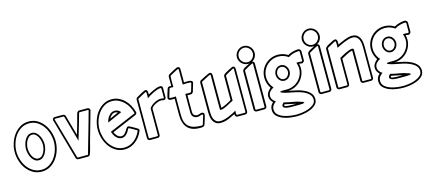

<svg xmlns="http://www.w3.org/2000/svg" viewBox="-60 -1241 4385 1958"><g transform="rotate(-15 2133.0 -262.5)"><path d="M229 -382Q254 -382 272.5 -367Q291 -352 303 -330.5Q315 -309 321 -284Q327 -259 327 -238Q327 -218 321 -193Q315 -168 303 -146Q291 -124 272.5 -109Q254 -94 229 -94Q203 -94 184.5 -108.5Q166 -123 154 -144.5Q142 -166 136 -191.5Q130 -217 130 -238Q130 -259 136 -284.5Q142 -310 154 -331.5Q166 -353 184.5 -367.5Q203 -382 229 -382ZM229 -484Q182 -484 144.5 -461.5Q107 -439 81.5 -403.5Q56 -368 42.5 -324Q29 -280 29 -238Q29 -196 42.5 -152Q56 -108 81.5 -73Q107 -38 144.5 -15.5Q182 7 229 7Q276 7 312.5 -15.5Q349 -38 374 -73.5Q399 -109 412 -152.5Q425 -196 425 -238Q425 -280 412 -323.5Q399 -367 374 -402.5Q349 -438 312.5 -461Q276 -484 229 -484ZM229 -503Q280 -503 320 -478.5Q360 -454 387.5 -416Q415 -378 429.5 -330.5Q444 -283 444 -238Q444 -192 429.5 -145Q415 -98 387.5 -60Q360 -22 320 2Q280 26 229 26Q177 26 136.5 2Q96 -22 68 -59.5Q40 -97 25.5 -144Q11 -191 11 -238Q11 -284 26 -331Q41 -378 69 -416.5Q97 -455 137.5 -479Q178 -503 229 -503ZM229 -364Q208 -364 192.5 -350.5Q177 -337 167 -317.5Q157 -298 152.5 -276.5Q148 -255 148 -238Q148 -221 152.5 -199.5Q157 -178 167 -158.5Q177 -139 192.5 -126Q208 -113 229 -113Q250 -113 265 -126Q280 -139 290 -158.5Q300 -178 304.5 -199.5Q309 -221 309 -238Q309 -255 304.5 -276.5Q300 -298 290 -317.5Q280 -337 265 -350.5Q250 -364 229 -364Z M499 -460Q491 -460 491 -453Q491 -452 499.5 -422.5Q508 -393 521 -347.5Q534 -302 549 -249Q564 -196 577.5 -148.5Q591 -101 601 -66Q611 -31 613 -24Q614 -18 621 -18H722Q726 -18 726.5 -19.5Q727 -21 728 -24Q730 -32 740 -67Q750 -102 763.5 -149.5Q777 -197 792.5 -250Q808 -303 820.5 -348.5Q833 -394 841.5 -424Q850 -454 850 -455Q850 -460 843 -460H756Q751 -460 749 -454Q742 -432 736.5 -410Q731 -388 724 -366Q710 -319 697 -273.5Q684 -228 670 -181L593 -454Q591 -460 585 -460ZM585 -478Q593 -478 600.5 -472.5Q608 -467 610 -459L670 -245Q681 -281 691.5 -317Q702 -353 712 -390Q717 -407 721 -425Q725 -443 731 -459Q733 -466 740.5 -472Q748 -478 756 -478H843Q853 -478 861 -470.5Q869 -463 869 -453Q869 -450 867 -444V-446Q847 -373 826 -301Q805 -229 785 -157Q775 -122 766.5 -86.5Q758 -51 746 -18Q744 -11 737 -5.5Q730 0 722 0H621Q613 0 605.5 -5Q598 -10 596 -18L475 -446V-444Q473 -447 473 -454Q473 -465 481 -471.5Q489 -478 499 -478Z M1011 -282Q1014 -299 1021.5 -316.5Q1029 -334 1041 -348.5Q1053 -363 1068.5 -372.5Q1084 -382 1104 -382Q1141 -382 1166 -351ZM1104 -484Q1056 -484 1019.5 -461.5Q983 -439 957.5 -403Q932 -367 919 -323.5Q906 -280 906 -238Q906 -196 919 -152Q932 -108 957.5 -73Q983 -38 1020 -15.5Q1057 7 1104 7Q1135 7 1161.5 -3Q1188 -13 1210 -30.5Q1232 -48 1249 -71Q1266 -94 1278 -121Q1279 -122 1279 -125L1276 -130Q1272 -132 1260 -139Q1248 -146 1235 -153.5Q1222 -161 1210.5 -167Q1199 -173 1196 -173Q1193 -173 1191 -169Q1184 -156 1176 -142.5Q1168 -129 1157.5 -118.5Q1147 -108 1134 -101Q1121 -94 1104 -94Q1086 -94 1071 -102.5Q1056 -111 1044.5 -124Q1033 -137 1025 -153Q1017 -169 1012 -184L1290 -302Q1294 -304 1294 -306V-310Q1286 -343 1269 -374Q1252 -405 1227 -429.5Q1202 -454 1171 -469Q1140 -484 1104 -484ZM1104 -503Q1144 -503 1178 -487Q1212 -471 1238.5 -445Q1265 -419 1283.5 -385Q1302 -351 1312 -315Q1313 -313 1313 -308Q1313 -292 1298 -285L1036 -173Q1040 -163 1046.5 -152.5Q1053 -142 1062 -133Q1071 -124 1081.5 -118.5Q1092 -113 1104 -113Q1125 -113 1138 -125.5Q1151 -138 1160 -152.5Q1169 -167 1177 -179.5Q1185 -192 1196 -192Q1201 -192 1213.5 -186Q1226 -180 1240 -172.5Q1254 -165 1266.5 -157Q1279 -149 1285 -146L1284 -147Q1290 -144 1294.5 -138.5Q1299 -133 1299 -126Q1299 -121 1295 -113V-114Q1283 -85 1264 -59.5Q1245 -34 1220.5 -15Q1196 4 1166.5 15Q1137 26 1104 26Q1053 26 1012.5 2Q972 -22 944.5 -60Q917 -98 902.5 -145Q888 -192 888 -238Q888 -284 902.5 -331Q917 -378 944.5 -416Q972 -454 1012.5 -478.5Q1053 -503 1104 -503ZM1132 -356Q1118 -364 1104 -364Q1082 -364 1066 -348.5Q1050 -333 1041 -315Z M1461 -485Q1459 -485 1446 -478.5Q1433 -472 1418 -463.5Q1403 -455 1390 -447.5Q1377 -440 1373 -438Q1369 -436 1369 -433V-26Q1369 -18 1376 -18H1459Q1466 -18 1466 -26V-310Q1474 -324 1488.5 -336.5Q1503 -349 1520.5 -358.5Q1538 -368 1556.5 -373.5Q1575 -379 1591 -379Q1599 -379 1605.5 -377Q1612 -375 1619 -375Q1624 -375 1624 -382V-477Q1624 -484 1616 -484Q1600 -484 1579.5 -477Q1559 -470 1538 -460Q1517 -450 1498 -438Q1479 -426 1466 -417Q1466 -421 1466.5 -432.5Q1467 -444 1467 -455.5Q1467 -467 1466 -476Q1465 -485 1461 -485ZM1484 -451Q1496 -458 1512.5 -467Q1529 -476 1547.5 -484Q1566 -492 1583.5 -497.5Q1601 -503 1615 -503Q1642 -503 1642 -477V-382Q1642 -371 1635 -363.5Q1628 -356 1617 -356Q1610 -356 1604 -358.5Q1598 -361 1591 -361Q1577 -361 1561.5 -356.5Q1546 -352 1531 -344.5Q1516 -337 1503.5 -327Q1491 -317 1484 -305V-26Q1484 -15 1477 -7.5Q1470 0 1459 0H1376Q1366 0 1358.5 -8Q1351 -16 1351 -26V-433Q1351 -439 1355 -445.5Q1359 -452 1364 -455Q1370 -458 1384 -466.5Q1398 -475 1413 -483Q1428 -491 1441.5 -497.5Q1455 -504 1461 -504Q1471 -504 1476 -498Q1481 -492 1483 -484Q1485 -476 1484.5 -466.5Q1484 -457 1484 -451Z M1728 -342Q1721 -342 1709.5 -341Q1698 -340 1686.5 -341.5Q1675 -343 1667 -348.5Q1659 -354 1659 -367Q1659 -371 1662.5 -384Q1666 -397 1670.5 -412Q1675 -427 1679.5 -440.5Q1684 -454 1686 -460Q1691 -475 1703.5 -476.5Q1716 -478 1728 -478V-573Q1728 -579 1732 -586Q1736 -593 1741 -596Q1747 -599 1761 -607.5Q1775 -616 1790.5 -624Q1806 -632 1820 -638.5Q1834 -645 1840 -645Q1851 -645 1857 -637Q1863 -629 1863 -618V-478Q1871 -478 1886 -479.5Q1901 -481 1915.5 -479.5Q1930 -478 1941 -472.5Q1952 -467 1952 -453Q1952 -450 1950 -444V-445L1925 -361Q1923 -355 1915 -348.5Q1907 -342 1900 -342H1863V-166Q1863 -145 1874.5 -133Q1886 -121 1907 -121Q1921 -121 1933 -126.5Q1945 -132 1958 -132Q1969 -132 1975.5 -125.5Q1982 -119 1982 -108Q1982 -103 1978.5 -90Q1975 -77 1970.5 -62Q1966 -47 1961.5 -33.5Q1957 -20 1955 -13Q1952 -2 1946 3.5Q1940 9 1932.5 11Q1925 13 1916.5 13Q1908 13 1898 13Q1812 13 1770 -34.5Q1728 -82 1728 -166ZM1914 -6Q1920 -6 1927.5 -6Q1935 -6 1937 -13Q1938 -16 1942.5 -30.5Q1947 -45 1952 -61.5Q1957 -78 1961 -91.5Q1965 -105 1965 -105Q1965 -113 1957 -113Q1945 -113 1932.5 -107.5Q1920 -102 1907 -102Q1877 -102 1861 -119.5Q1845 -137 1845 -166V-361Q1849 -361 1859 -360.5Q1869 -360 1879 -360Q1889 -360 1897.5 -361Q1906 -362 1907 -366Q1908 -369 1912.5 -383Q1917 -397 1921.5 -412.5Q1926 -428 1929.5 -440.5Q1933 -453 1933 -455Q1933 -459 1922 -460.5Q1911 -462 1896 -462Q1881 -462 1866.5 -461Q1852 -460 1845 -460V-618Q1845 -626 1838 -626Q1836 -626 1823.5 -619.5Q1811 -613 1796 -605Q1781 -597 1767 -589.5Q1753 -582 1750 -580Q1747 -578 1746 -561Q1745 -544 1745 -523.5Q1745 -503 1745.5 -484.5Q1746 -466 1746 -460Q1742 -460 1735.5 -460.5Q1729 -461 1722 -461Q1715 -461 1710 -459.5Q1705 -458 1704 -454Q1703 -451 1699 -437.5Q1695 -424 1690.5 -408.5Q1686 -393 1682 -380Q1678 -367 1678 -366Q1678 -362 1687 -361Q1696 -360 1707.5 -360Q1719 -360 1730 -360.5Q1741 -361 1746 -361V-166Q1746 -79 1788.5 -42.5Q1831 -6 1914 -6Z M2390 -477Q2390 -479 2389 -482Q2388 -485 2385 -485L2380 -484Q2376 -482 2362 -474.5Q2348 -467 2333 -459Q2318 -451 2306 -443.5Q2294 -436 2294 -433V-170Q2279 -164 2261 -153.5Q2243 -143 2224.5 -133.5Q2206 -124 2187.5 -117Q2169 -110 2152 -110Q2147 -110 2146 -115Q2145 -120 2145 -124V-477Q2145 -485 2139 -485Q2137 -485 2123.5 -478.5Q2110 -472 2094 -463.5Q2078 -455 2063.5 -447.5Q2049 -440 2045 -438Q2041 -436 2041 -433V-125Q2041 -105 2043.5 -83Q2046 -61 2054 -43Q2062 -25 2078 -13Q2094 -1 2120 -1Q2142 -1 2165 -7Q2188 -13 2210 -22Q2232 -31 2253.5 -42Q2275 -53 2294 -64Q2294 -61 2293.5 -53Q2293 -45 2293 -37.5Q2293 -30 2294.5 -24Q2296 -18 2301 -18H2383Q2390 -18 2390 -26ZM2408 -26Q2408 -15 2401 -7.5Q2394 0 2383 0H2301Q2287 0 2281 -10.5Q2275 -21 2275 -32Q2238 -14 2200 2Q2162 18 2120 18Q2089 18 2069.5 5Q2050 -8 2039.5 -28.5Q2029 -49 2025.5 -74.5Q2022 -100 2022 -125V-433Q2022 -437 2026 -444.5Q2030 -452 2034 -454Q2040 -457 2055.5 -465Q2071 -473 2088.5 -482Q2106 -491 2121 -497.5Q2136 -504 2141 -504Q2152 -504 2158 -495.5Q2164 -487 2164 -477V-129Q2190 -136 2215.5 -148.5Q2241 -161 2264 -174H2263L2275 -182V-433Q2275 -439 2279.5 -445.5Q2284 -452 2289 -455H2288Q2294 -459 2308 -467Q2322 -475 2337 -483Q2352 -491 2365.5 -497.5Q2379 -504 2385 -504Q2396 -504 2402 -496Q2408 -488 2408 -477Z M2544 -491Q2525 -491 2508 -498.5Q2491 -506 2478 -519Q2465 -532 2457.5 -549Q2450 -566 2450 -585Q2450 -604 2457.5 -621Q2465 -638 2478 -651Q2491 -664 2508 -671.5Q2525 -679 2544 -679Q2563 -679 2580 -671.5Q2597 -664 2609.5 -651Q2622 -638 2629.5 -621Q2637 -604 2637 -585Q2637 -559 2624 -536.5Q2611 -514 2588 -503Q2611 -498 2611 -477V-26Q2611 -16 2603 -8Q2595 0 2585 0H2502Q2492 0 2484 -8Q2476 -16 2476 -26V-433Q2476 -442 2486.5 -451.5Q2497 -461 2511 -468.5Q2525 -476 2538.5 -482.5Q2552 -489 2558 -492Q2553 -491 2544 -491ZM2592 -477Q2592 -485 2586 -485Q2584 -485 2571 -478.5Q2558 -472 2543 -463.5Q2528 -455 2515 -447.5Q2502 -440 2498 -438L2495 -433V-26Q2495 -18 2502 -18H2585Q2592 -18 2592 -26ZM2544 -509Q2575 -509 2596.5 -532Q2618 -555 2618 -585Q2618 -615 2596.5 -638Q2575 -661 2544 -661Q2513 -661 2491 -638.5Q2469 -616 2469 -585Q2469 -554 2491 -531.5Q2513 -509 2544 -509Z M2858 -503Q2915 -503 2963 -472Q2986 -486 3017 -494.5Q3048 -503 3075 -503Q3082 -503 3087 -499Q3092 -495 3097 -490Q3098 -488 3100 -483.5Q3102 -479 3102 -477V-379Q3102 -371 3093 -362.5Q3084 -354 3076 -354Q3068 -354 3061 -356Q3054 -358 3046 -358Q3048 -347 3050 -335Q3052 -323 3052 -311Q3052 -273 3037.5 -238.5Q3023 -204 2998 -178Q2973 -152 2939 -136Q2905 -120 2867 -119Q2875 -117 2884.5 -116Q2894 -115 2902 -113Q2931 -108 2967.5 -98.5Q3004 -89 3036.5 -72.5Q3069 -56 3091 -30.5Q3113 -5 3113 32Q3113 68 3088.5 91.5Q3064 115 3028.5 129Q2993 143 2954.5 148.5Q2916 154 2889 154Q2859 154 2818.5 149Q2778 144 2741.5 129.5Q2705 115 2679.5 90Q2654 65 2654 25Q2654 -20 2688 -48Q2674 -62 2664.5 -79Q2655 -96 2655 -116Q2655 -140 2669 -161.5Q2683 -183 2702 -197Q2685 -222 2675.5 -251Q2666 -280 2666 -311Q2666 -351 2681 -386Q2696 -421 2722 -447Q2748 -473 2783 -488Q2818 -503 2858 -503ZM2858 -484Q2822 -484 2790.5 -470.5Q2759 -457 2735.5 -433.5Q2712 -410 2698.5 -378.5Q2685 -347 2685 -311Q2685 -278 2697 -247Q2709 -216 2732 -192Q2709 -182 2691.5 -162Q2674 -142 2674 -116Q2674 -94 2687 -76.5Q2700 -59 2718 -48Q2699 -36 2686 -17Q2673 2 2673 25Q2673 60 2697 81.5Q2721 103 2755.5 115Q2790 127 2826.5 131.5Q2863 136 2889 136Q2912 136 2947 131.5Q2982 127 3015 115Q3048 103 3071.5 83Q3095 63 3095 32Q3095 -2 3071.5 -25Q3048 -48 3014.5 -62.5Q2981 -77 2944.5 -85Q2908 -93 2882 -98Q2876 -99 2860.5 -102Q2845 -105 2828.5 -109.5Q2812 -114 2799 -119.5Q2786 -125 2786 -131Q2786 -133 2791 -134Q2796 -135 2803 -136Q2810 -137 2816.5 -137Q2823 -137 2826 -137H2858Q2894 -137 2926 -150.5Q2958 -164 2982 -188Q3006 -212 3020 -243.5Q3034 -275 3034 -311Q3034 -328 3030.5 -343.5Q3027 -359 3022 -374Q3028 -375 3034.5 -375.5Q3041 -376 3047 -376Q3061 -376 3075 -373L3084 -379V-477L3076 -484Q3046 -483 3017 -475Q2988 -467 2963 -450Q2915 -484 2858 -484ZM2858 -392Q2891 -392 2912 -367.5Q2933 -343 2933 -311Q2933 -295 2927.5 -280.5Q2922 -266 2912 -254.5Q2902 -243 2888 -236Q2874 -229 2858 -229Q2842 -229 2828.5 -236Q2815 -243 2805.5 -254.5Q2796 -266 2790.5 -281Q2785 -296 2785 -311Q2785 -326 2790.5 -341Q2796 -356 2805.5 -367Q2815 -378 2828.5 -385Q2842 -392 2858 -392ZM2858 -374Q2833 -374 2818 -354Q2803 -334 2803 -311Q2803 -288 2818 -267.5Q2833 -247 2858 -247Q2883 -247 2899 -267.5Q2915 -288 2915 -311Q2915 -335 2899 -354.5Q2883 -374 2858 -374ZM2995 37Q2995 41 2988 42Q2981 43 2978 44L2977 48L2970 45Q2963 46 2956 46.5Q2949 47 2942 47H2862Q2854 47 2839 46.5Q2824 46 2809 43Q2794 40 2782.5 33.5Q2771 27 2771 16Q2771 5 2777 -3Q2783 -11 2791 -18Q2836 -6 2882.5 1Q2929 8 2973 25L2979 23L2978 26Q2980 28 2987.5 31Q2995 34 2995 37ZM2860 29H2912Q2883 21 2854 15.5Q2825 10 2796 3Q2789 8 2789 16Q2789 21 2799 23.5Q2809 26 2821.5 27Q2834 28 2845.5 28.5Q2857 29 2860 29Z M3230 -491Q3211 -491 3194 -498.5Q3177 -506 3164 -519Q3151 -532 3143.5 -549Q3136 -566 3136 -585Q3136 -604 3143.5 -621Q3151 -638 3164 -651Q3177 -664 3194 -671.5Q3211 -679 3230 -679Q3249 -679 3266 -671.5Q3283 -664 3295.5 -651Q3308 -638 3315.5 -621Q3323 -604 3323 -585Q3323 -559 3310 -536.5Q3297 -514 3274 -503Q3297 -498 3297 -477V-26Q3297 -16 3289 -8Q3281 0 3271 0H3188Q3178 0 3170 -8Q3162 -16 3162 -26V-433Q3162 -442 3172.5 -451.5Q3183 -461 3197 -468.5Q3211 -476 3224.5 -482.5Q3238 -489 3244 -492Q3239 -491 3230 -491ZM3278 -477Q3278 -485 3272 -485Q3270 -485 3257 -478.5Q3244 -472 3229 -463.5Q3214 -455 3201 -447.5Q3188 -440 3184 -438L3181 -433V-26Q3181 -18 3188 -18H3271Q3278 -18 3278 -26ZM3230 -509Q3261 -509 3282.5 -532Q3304 -555 3304 -585Q3304 -615 3282.5 -638Q3261 -661 3230 -661Q3199 -661 3177 -638.5Q3155 -616 3155 -585Q3155 -554 3177 -531.5Q3199 -509 3230 -509Z M3485 -443Q3500 -450 3519.5 -459Q3539 -468 3559.5 -476Q3580 -484 3600.5 -489Q3621 -494 3638 -494Q3670 -494 3689.5 -481Q3709 -468 3719.5 -447.5Q3730 -427 3733.5 -401.5Q3737 -376 3737 -350V-26Q3737 -15 3730 -7.5Q3723 0 3712 0H3630Q3620 0 3612 -8Q3604 -16 3604 -26V-348Q3572 -342 3543 -325Q3514 -308 3485 -294V-26Q3485 -16 3477 -8Q3469 0 3459 0H3376Q3366 0 3358.5 -8Q3351 -16 3351 -26V-433Q3351 -442 3363.5 -452.5Q3376 -463 3392.5 -472Q3409 -481 3425 -488.5Q3441 -496 3448 -500L3447 -499Q3455 -503 3460 -503Q3472 -503 3477 -496.5Q3482 -490 3484 -480.5Q3486 -471 3485.5 -460.5Q3485 -450 3485 -443ZM3460 -485Q3459 -485 3446.5 -478Q3434 -471 3418.5 -463Q3403 -455 3389.5 -447Q3376 -439 3373 -438Q3372 -438 3371 -436Q3370 -434 3370 -433V-26Q3370 -18 3376 -18H3459Q3467 -18 3467 -26V-306Q3472 -308 3476.5 -311Q3481 -314 3486 -317Q3496 -323 3512 -331.5Q3528 -340 3545 -347.5Q3562 -355 3578.5 -360.5Q3595 -366 3607 -366Q3623 -366 3623 -350V-26Q3623 -18 3630 -18H3712Q3719 -18 3719 -26V-350Q3719 -371 3716.5 -393Q3714 -415 3705.5 -433.5Q3697 -452 3681 -463.5Q3665 -475 3638 -475Q3620 -475 3597 -468.5Q3574 -462 3550.5 -452.5Q3527 -443 3505 -432Q3483 -421 3467 -413Q3467 -417 3467.5 -429Q3468 -441 3468 -453.5Q3468 -466 3466.5 -475.5Q3465 -485 3460 -485Z M3983 -503Q4040 -503 4088 -472Q4111 -486 4142 -494.5Q4173 -503 4200 -503Q4207 -503 4212 -499Q4217 -495 4222 -490Q4223 -488 4225 -483.5Q4227 -479 4227 -477V-379Q4227 -371 4218 -362.5Q4209 -354 4201 -354Q4193 -354 4186 -356Q4179 -358 4171 -358Q4173 -347 4175 -335Q4177 -323 4177 -311Q4177 -273 4162.5 -238.5Q4148 -204 4123 -178Q4098 -152 4064 -136Q4030 -120 3992 -119Q4000 -117 4009.5 -116Q4019 -115 4027 -113Q4056 -108 4092.5 -98.5Q4129 -89 4161.5 -72.5Q4194 -56 4216 -30.5Q4238 -5 4238 32Q4238 68 4213.5 91.5Q4189 115 4153.5 129Q4118 143 4079.5 148.5Q4041 154 4014 154Q3984 154 3943.5 149Q3903 144 3866.5 129.5Q3830 115 3804.5 90Q3779 65 3779 25Q3779 -20 3813 -48Q3799 -62 3789.5 -79Q3780 -96 3780 -116Q3780 -140 3794 -161.5Q3808 -183 3827 -197Q3810 -222 3800.5 -251Q3791 -280 3791 -311Q3791 -351 3806 -386Q3821 -421 3847 -447Q3873 -473 3908 -488Q3943 -503 3983 -503ZM3983 -484Q3947 -484 3915.5 -470.5Q3884 -457 3860.5 -433.5Q3837 -410 3823.5 -378.5Q3810 -347 3810 -311Q3810 -278 3822 -247Q3834 -216 3857 -192Q3834 -182 3816.5 -162Q3799 -142 3799 -116Q3799 -94 3812 -76.5Q3825 -59 3843 -48Q3824 -36 3811 -17Q3798 2 3798 25Q3798 60 3822 81.5Q3846 103 3880.5 115Q3915 127 3951.5 131.5Q3988 136 4014 136Q4037 136 4072 131.5Q4107 127 4140 115Q4173 103 4196.5 83Q4220 63 4220 32Q4220 -2 4196.5 -25Q4173 -48 4139.5 -62.5Q4106 -77 4069.5 -85Q4033 -93 4007 -98Q4001 -99 3985.5 -102Q3970 -105 3953.5 -109.5Q3937 -114 3924 -119.5Q3911 -125 3911 -131Q3911 -133 3916 -134Q3921 -135 3928 -136Q3935 -137 3941.5 -137Q3948 -137 3951 -137H3983Q4019 -137 4051 -150.5Q4083 -164 4107 -188Q4131 -212 4145 -243.5Q4159 -275 4159 -311Q4159 -328 4155.5 -343.5Q4152 -359 4147 -374Q4153 -375 4159.5 -375.5Q4166 -376 4172 -376Q4186 -376 4200 -373L4209 -379V-477L4201 -484Q4171 -483 4142 -475Q4113 -467 4088 -450Q4040 -484 3983 -484ZM3983 -392Q4016 -392 4037 -367.5Q4058 -343 4058 -311Q4058 -295 4052.5 -280.5Q4047 -266 4037 -254.5Q4027 -243 4013 -236Q3999 -229 3983 -229Q3967 -229 3953.5 -236Q3940 -243 3930.5 -254.5Q3921 -266 3915.5 -281Q3910 -296 3910 -311Q3910 -326 3915.5 -341Q3921 -356 3930.5 -367Q3940 -378 3953.5 -385Q3967 -392 3983 -392ZM3983 -374Q3958 -374 3943 -354Q3928 -334 3928 -311Q3928 -288 3943 -267.5Q3958 -247 3983 -247Q4008 -247 4024 -267.5Q4040 -288 4040 -311Q4040 -335 4024 -354.5Q4008 -374 3983 -374ZM4120 37Q4120 41 4113 42Q4106 43 4103 44L4102 48L4095 45Q4088 46 4081 46.5Q4074 47 4067 47H3987Q3979 47 3964 46.5Q3949 46 3934 43Q3919 40 3907.5 33.5Q3896 27 3896 16Q3896 5 3902 -3Q3908 -11 3916 -18Q3961 -6 4007.5 1Q4054 8 4098 25L4104 23L4103 26Q4105 28 4112.5 31Q4120 34 4120 37ZM3985 29H4037Q4008 21 3979 15.5Q3950 10 3921 3Q3914 8 3914 16Q3914 21 3924 23.5Q3934 26 3946.5 27Q3959 28 3970.5 28.5Q3982 29 3985 29Z"/></g></svg>

Font: RonaldsonGothicLicht
Style: Regular
Weight: 400
Designer: Mr. Robertson for MacKellar, Smiths & Jordan Co. Philadelphia
Foundry: CAT-Fonts Peter Wiegel
Version: 1.000